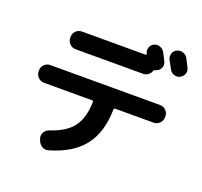

<svg xmlns="http://www.w3.org/2000/svg" viewBox="-147 -1002 1294 1227"><g transform="rotate(20 500.0 -388.5)"><path d="M927.7 -802.7Q932.6 -793 942.4 -773.9Q952.1 -754.9 956.1 -747.1Q965.8 -727.5 959 -707Q952.1 -686.5 932.1 -676.8Q912.1 -667 891.6 -673.8Q871.1 -680.7 860.4 -701.2Q851.6 -718.8 831.1 -754.9Q821.3 -774.4 827.6 -795.4Q834 -816.4 854 -826.2Q874 -835.9 896 -828.6Q918 -821.3 927.7 -802.7ZM186.5 -676.8Q186.5 -700.2 203.1 -716.8Q219.7 -733.4 243.2 -733.4H676.8Q679.7 -733.4 681.2 -736.3Q682.6 -739.3 680.7 -741.2V-742.2Q670.9 -760.7 677.2 -781.2Q683.6 -801.8 703.1 -811.5Q722.7 -821.3 743.2 -814.5Q763.7 -807.6 775.4 -788.1Q780.3 -779.3 789.1 -761.7Q797.9 -744.1 802.7 -735.4Q812.5 -715.8 805.7 -695.3Q798.8 -674.8 779.3 -666Q771.5 -662.1 766.6 -661.1Q757.8 -659.2 756.8 -653.3Q752 -636.7 736.8 -625Q721.7 -613.3 703.1 -613.3H243.2Q219.7 -613.3 203.1 -630.4Q186.5 -647.5 186.5 -669.9ZM929.7 -400.4Q929.7 -377 913.1 -359.9Q896.5 -342.8 873 -342.8H612.3Q603.5 -342.8 602.5 -335Q600.6 -179.7 527.8 -85.4Q455.1 8.8 302.7 52.7Q279.3 59.6 258.8 47.9Q238.3 36.1 230.5 12.7L225.6 1Q218.8 -21.5 230 -41Q241.2 -60.5 262.7 -68.4Q369.1 -102.5 415 -164.6Q460.9 -226.6 462.9 -335.9Q462.9 -342.8 455.1 -342.8H127Q103.5 -342.8 86.9 -359.9Q70.3 -377 70.3 -400.4V-407.2Q70.3 -430.7 86.9 -446.8Q103.5 -462.9 127 -462.9H873Q896.5 -462.9 913.1 -446.3Q929.7 -429.7 929.7 -407.2Z"/></g></svg>

Font: Rounded Mgen+ 1mn bold
Style: Bold
Weight: 700
Designer: [Source Han Sans]
Ryoko NISHIZUKA  (kana & ideographs); Paul D. Hunt (Latin, Greek & Cyrillic); Wenlong ZHANG  (bopomofo
Version: Version 1.059.20150602